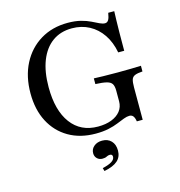

<svg xmlns="http://www.w3.org/2000/svg" viewBox="-115 -684 933 997"><g transform="rotate(-15 351.5 -185.5)"><path d="M331.5 11.3Q248.4 11.3 186.7 -24.6Q125 -60.5 91.1 -125.4Q57.3 -190.3 57.3 -278.2Q57.3 -368.5 92.7 -437.1Q128.2 -505.6 191.5 -544Q254.8 -582.3 337.9 -582.3Q377.4 -582.3 407.7 -574.6Q437.9 -566.9 459.7 -556Q481.5 -545.2 497.6 -537.5Q513.7 -529.8 525.8 -529.8Q537.9 -529.8 544.8 -541.1Q551.6 -552.4 555.6 -578.2H587.9Q587.1 -555.6 586.3 -528.6Q585.5 -501.6 585.1 -463.3Q584.7 -425 584.7 -366.1H552.4Q541.9 -422.6 514.1 -463.7Q486.3 -504.8 444.8 -527Q403.2 -549.2 351.6 -549.2Q290.3 -549.2 246.8 -517.7Q203.2 -486.3 179.8 -427Q156.5 -367.7 156.5 -284.7Q156.5 -159.7 208.1 -90.3Q259.7 -21 352.4 -21Q394.4 -21 425.4 -33.1Q456.5 -45.2 473.8 -67.3Q491.1 -89.5 491.1 -119.4V-177.4Q491.1 -200.8 483.5 -213.3Q475.8 -225.8 454.8 -231Q433.9 -236.3 395.2 -237.9V-268.5Q411.3 -267.7 444.8 -266.9Q478.2 -266.1 524.2 -266.1Q564.5 -266.1 595.2 -266.9Q625.8 -267.7 648.4 -268.5V-237.9Q621.8 -236.3 607.7 -230.6Q593.5 -225 589.1 -210.9Q584.7 -196.8 584.7 -168.5V4.8H553.2Q550 -15.3 542.7 -24.2Q535.5 -33.1 522.6 -33.1Q509.7 -33.1 492.3 -26.6Q475 -20.2 452.8 -10.9Q430.6 -1.6 400.8 4.8Q371 11.3 331.5 11.3ZM324.2 210.5 319.4 193.5Q352.4 186.3 369.4 175.4Q386.3 164.5 386.3 150Q386.3 136.3 372.6 136.3Q362.9 136.3 354.4 141.1Q346 146 331.5 146Q313.7 146 302.4 134.7Q291.1 123.4 291.1 106.5Q291.1 83.9 308.5 69.4Q325.8 54.8 352.4 54.8Q383.1 54.8 401.2 73.8Q419.4 92.7 419.4 125.8Q419.4 159.7 396.4 180.2Q373.4 200.8 324.2 210.5Z"/></g></svg>

Font: Playfair 12pt Medium
Style: Regular
Weight: 500
Designer: Claus Eggers Sørensen
Foundry: Claus Eggers Sørensen
Version: Version 2.000;gftools[0.9.28]